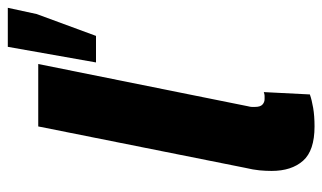

<svg xmlns="http://www.w3.org/2000/svg" viewBox="-187 -627 826 492"><g transform="rotate(-90 226.0 -381.0)"><path d="M148 12Q86 12 60 -17.5Q34 -47 34 -98Q34 -113 35.5 -129Q37 -145 42 -166L148 -696H308L200 -160Q198 -152 198 -148.5Q198 -145 198 -141Q198 -127 204 -121.5Q210 -116 218 -116Q223 -116 226.5 -116Q230 -116 236 -118L230 0Q216 5 195.5 8.5Q175 12 148 12ZM312 -548 352 -774H452L436 -700L380 -548Z"/></g></svg>

Font: mr_Source Sans Pro
Style: Italic
Weight: 900
Italic angle: -11°
Designer: Paul D. Hunt
Foundry: Adobe Systems Incorporated
Version: Version 1.076;July 10, 2024;FontCreator 11.5.0.2430 64-bit